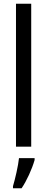

<svg xmlns="http://www.w3.org/2000/svg" viewBox="-20 -780 250 1021"><path d="M146 0V-760H65V0ZM164 71V61H81C77 101 60 174 49 210V221H95C122 181 150 120 164 71Z"/></svg>

Font: Noto Sans Sinhala ExtraCondensed
Style: Regular
Weight: 400
Width: 2
Designer: Jelle Bosma - Monotype Design Team
Foundry: Monotype Imaging Inc.
Version: Version 2.006